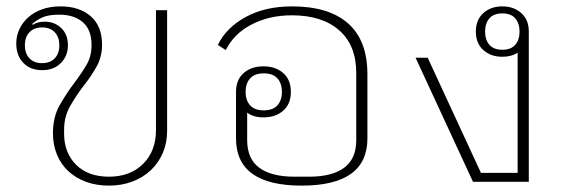

<svg xmlns="http://www.w3.org/2000/svg" viewBox="-20 -570 1793 602"><path d="M322 12Q282 12 249.5 0Q217 -12 194 -33.5Q171 -55 158.5 -85.5Q146 -116 146 -152Q146 -203 167 -240Q188 -277 213 -310Q237 -342 252 -368Q267 -394 267 -429Q267 -477 239.5 -500.5Q212 -524 166 -524Q131 -524 112 -515Q93 -506 81 -495L83 -492Q96 -502 121 -502Q151 -502 172 -482Q193 -462 193 -428Q193 -395 171 -372.5Q149 -350 112 -350Q75 -350 53 -373Q31 -396 31 -434Q31 -458 41 -479Q51 -500 69 -516Q87 -532 112.5 -541Q138 -550 170 -550Q229 -550 264.5 -519Q300 -488 300 -430Q300 -392 283 -361.5Q266 -331 243 -302Q219 -271 200 -237.5Q181 -204 181 -164V-151Q181 -91 218.5 -53.5Q256 -16 322 -16Q388 -16 428.5 -56Q469 -96 469 -162V-538H504V-160Q504 -122 490.5 -90.5Q477 -59 452.5 -36Q428 -13 394.5 -0.5Q361 12 322 12ZM112 -372Q137 -372 151.5 -387Q166 -402 166 -428Q166 -454 151.5 -469Q137 -484 112 -484Q87 -484 72.5 -469Q58 -454 58 -428Q58 -402 72.5 -387Q87 -372 112 -372Z M926 12Q720 12 720 -136V-282Q720 -320 744 -341Q768 -362 806 -362Q844 -362 868 -341Q892 -320 892 -282Q892 -244 868 -223Q844 -202 806 -202Q774 -202 755 -217V-131Q755 -72 793 -44Q831 -16 903 -16H949Q1021 -16 1059 -44Q1097 -72 1097 -131V-341Q1097 -428 1043.5 -475Q990 -522 895 -522Q824 -522 768.5 -493Q713 -464 688 -413L663 -429Q689 -483 750 -516.5Q811 -550 896 -550Q1011 -550 1071.5 -496.5Q1132 -443 1132 -337V-136Q1132 12 926 12ZM807 -224Q836 -224 850 -240Q864 -256 864 -282Q864 -308 850 -324Q836 -340 807 -340Q778 -340 764 -324Q750 -308 750 -282Q750 -256 764 -240Q778 -224 807 -224Z M1463 0 1283 -389H1321L1488 -28H1603V-405Q1584 -392 1555 -392Q1519 -392 1495.5 -413Q1472 -434 1472 -471Q1472 -508 1495.5 -529Q1519 -550 1555 -550Q1591 -550 1614.5 -529Q1638 -508 1638 -471V0ZM1555 -414Q1582 -414 1595.5 -429.5Q1609 -445 1609 -471Q1609 -497 1595.5 -512.5Q1582 -528 1555 -528Q1528 -528 1514.5 -512.5Q1501 -497 1501 -471Q1501 -445 1514.5 -429.5Q1528 -414 1555 -414Z"/></svg>

Font: IBM Plex Sans Thai Looped ExtraLight
Style: Regular
Weight: 200
Designer: Mike Abbink, Paul van der Laan, Pieter van Rosmalen, Ben Mitchell, Mark Frömberg
Foundry: Bold Monday
Version: Version 1.0